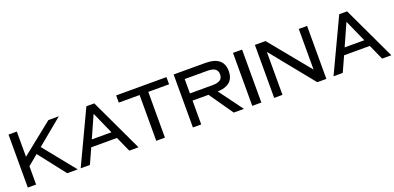

<svg xmlns="http://www.w3.org/2000/svg" viewBox="2 -1542 4895 2385"><g transform="rotate(-20 2450.0 -350.0)"><path d="M85 -700.2H194.8V-367.2L611.8 -700.2H750L408.2 -418L745.1 0H606L330.1 -354L194.8 -242.2V0H85Z M1426.3 0 1336.4 -200.2H996.6L906.2 0H784.2L1114.3 -700.2H1218.3L1548.3 0ZM1166.5 -581.1 1036.6 -290H1296.4Z M1507.8 -605V-700.2H2172.9V-605H1897.9V0H1783.2V-605Z M2267.6 -700.2H2687.5Q2925.8 -700.2 2925.8 -504.9Q2925.8 -462.9 2914.3 -430.4Q2902.8 -397.9 2883.5 -377.2Q2864.3 -356.4 2835.9 -342.5Q2807.6 -328.6 2777.3 -322.5Q2747.1 -316.4 2710.4 -314.9L2942.4 0H2807.6L2588.4 -314.9H2377.4V0H2267.6ZM2677.7 -600.1H2377.4V-410.2H2677.7Q2745.1 -410.2 2777.8 -433.1Q2810.5 -456.1 2810.5 -504.9Q2810.5 -553.7 2777.8 -576.9Q2745.1 -600.1 2677.7 -600.1Z M3052.2 -700.2H3172.4V0H3052.2Z M3341.8 -700.2H3481.9L3921.9 -163.1V-700.2H4031.7V0H3911.6L3451.7 -567.9V0H3341.8Z M4768.6 0 4678.7 -200.2H4338.9L4248.5 0H4126.5L4456.5 -700.2H4560.5L4890.6 0ZM4508.8 -581.1 4378.9 -290H4638.7Z"/></g></svg>

Font: Copperplate Sans CC Heavy
Style: Regular
Weight: 400
Designer: indestructible type*
Foundry: Cowboy Collective
Version: Version 1.000